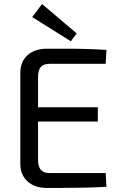

<svg xmlns="http://www.w3.org/2000/svg" viewBox="-20 -933 600 954"><path d="M214 -691Q263 -691 313.5 -691Q364 -691 413.5 -689.5Q463 -688 509 -685L505 -616H228Q197 -616 183 -600.5Q169 -585 169 -550V-140Q169 -105 183 -89Q197 -73 228 -73H505L509 -5Q463 -2 413.5 -1Q364 0 313.5 0.5Q263 1 214 1Q153 1 117 -31.5Q81 -64 81 -119V-571Q81 -627 117 -659Q153 -691 214 -691ZM98 -400H466V-329H98ZM189 -913 361 -767 332 -728 140 -848Z"/></svg>

Font: Exo 2
Style: Regular
Weight: 400
Designer: Natanael Gama
Foundry: Natanael Gama
Version: Version 2.010